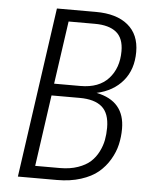

<svg xmlns="http://www.w3.org/2000/svg" viewBox="-51 -727 604 770"><g transform="rotate(5 251.5 -342.5)"><path d="M335 -361.8Q449.2 -338.9 449.2 -227.1Q449.2 -194.3 442.1 -163.6Q435.1 -132.8 417.2 -102.5Q399.4 -72.3 372.6 -49.8Q345.7 -27.3 303 -13.7Q260.3 0 207 0H49.8L147 -685.1H304.2Q387.2 -685.1 433.1 -647.2Q479 -609.4 479 -539.1Q479 -468.3 440.4 -422.4Q401.9 -376.5 335 -361.8ZM304.2 -637.2H198.2L162.1 -383.8H268.1Q342.3 -383.8 381.1 -426.5Q419.9 -469.2 419.9 -537.1Q419.9 -589.4 390.4 -613.3Q360.8 -637.2 304.2 -637.2ZM214.8 -48.8Q255.4 -48.8 286.9 -59.8Q318.4 -70.8 337.4 -88.1Q356.4 -105.5 368.4 -129.4Q380.4 -153.3 384.8 -176.8Q389.2 -200.2 389.2 -226.1Q389.2 -284.2 359.1 -310.1Q329.1 -335.9 269 -335.9H155.8L115.2 -48.8Z"/></g></svg>

Font: Fira Sans Compressed Light
Style: Italic
Weight: 300
Width: 3
Italic angle: -8°
Designer: Carrois Corporate & Edenspiekermann AG
Foundry: Carrois Corporate GbR & Edenspiekermann AG
Version: Version 4.203;PS 004.203;hotconv 1.0.88;makeotf.lib2.5.64775